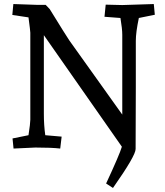

<svg xmlns="http://www.w3.org/2000/svg" viewBox="-20 -730 816 950"><path d="M652 -528V-297L651 7Q652 39 539 200L505 178Q572 34 583 -4L197 -556V-167Q197 -110 204 -61L285 -54L278 5Q235 0 155 0L47 5L42 -45L121 -61Q130 -120 130 -137V-568Q130 -576 121 -644L41 -656L46 -710L162 -706H206L226 -685Q308 -552 323 -530L585 -163V-558Q585 -587 576 -641L497 -647L503 -707L585 -705L741 -710L746 -657L667 -641Q652 -570 652 -528Z"/></svg>

Font: Andada SC
Style: Regular
Weight: 400
Designer: Carolina Giovagnoli
Foundry: Carolina Giovagnoli
Version: Version 1.003